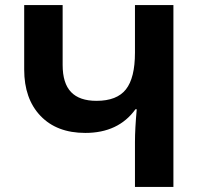

<svg xmlns="http://www.w3.org/2000/svg" viewBox="-20 -734 791 754"><path d="M510 -176Q510 -228 517 -305H512Q445 -212 315 -212Q203 -212 139 -279Q75 -346 75 -461V-714H226V-479Q226 -407 259 -372.5Q292 -338 359 -338Q439 -338 474.5 -383Q510 -428 510 -527V-714H661V0H510Z"/></svg>

Font: Noto Sans Georgian
Style: Regular
Weight: 600
Designer: Monotype Design team
Foundry: Monotype Imaging Inc.
Version: Version 1.000